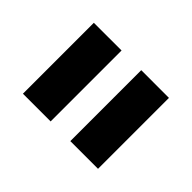

<svg xmlns="http://www.w3.org/2000/svg" viewBox="-68 -829 512 512"><g transform="rotate(45 188.0 -573.0)"><path d="M150.4 -439.5H45.9V-707H150.4ZM329.1 -439.5H224.6V-707H329.1Z"/></g></svg>

Font: Pretendard JP
Style: Bold
Weight: 700
Designer: Base glyphs from Inter by Rasmus Andersson; Hangeul glyphs from Noto Sans CJK(Source Han Sans) by Jang Soo-young and Kan
Foundry: Kil Hyung-jin
Version: Version 1.309